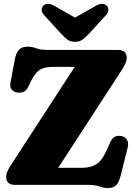

<svg xmlns="http://www.w3.org/2000/svg" viewBox="-20 -959 707 996"><path d="M614 -599.5 282 -88.5H407Q449.5 -88.5 479.8 -107.2Q510 -126 534.5 -182L552.5 -222.5Q562 -243.5 576.8 -250.2Q591.5 -257 610.5 -253Q630.5 -248.5 639.2 -232.8Q648 -217 642.5 -194.5L605.5 -46Q597 -13 582.5 1.8Q568 16.5 539.5 16.5Q517 16.5 495.2 8.2Q473.5 0 436.5 0H57.5Q12 0 12 -43Q12 -65.5 35.5 -101L367.5 -612H252.5Q210 -612 185 -595.8Q160 -579.5 139.5 -535.5L127 -509.5Q116.5 -488 101.2 -482.2Q86 -476.5 70 -479Q50 -482 40 -495.2Q30 -508.5 34 -529.5L57.5 -654Q64.5 -687 79.8 -702Q95 -717 123.5 -717Q146 -717 167.8 -708.5Q189.5 -700 227 -700H592Q637.5 -700 637.5 -658Q637.5 -636 614 -599.5ZM443 -785.5Q424 -766 408.5 -754Q393 -742 369 -742Q345 -742 329.5 -754Q314 -766 295.5 -785.5L209.5 -880Q195 -895 196.2 -909Q197.5 -923 205.5 -930.5Q227 -949 264 -927.5L369 -867.5L474.5 -927.5Q511 -949 533 -930.5Q541 -923 542 -909Q543 -895 529 -880Z"/></svg>

Font: Fraunces 9pt Soft Black
Style: Regular
Weight: 900
Version: Version 1.000;[b76b70a41]